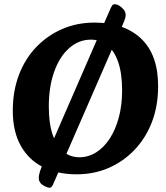

<svg xmlns="http://www.w3.org/2000/svg" viewBox="-20 -802 777 901"><path d="M215 79Q206 80 187.5 70.5Q169 61 164 46Q157 25 175 -18L499 -763Q501 -768 505.5 -775Q510 -782 517 -782Q531 -783 547 -770Q563 -757 567 -746Q572 -733 568 -718.5Q564 -704 554 -682L228 66Q226 70 222.5 74Q219 78 215 79ZM339 16Q250 16 182.5 -17.5Q115 -51 77.5 -118Q40 -185 40 -283Q40 -375 69 -451Q98 -527 150.5 -581.5Q203 -636 272.5 -666Q342 -696 423 -696Q563 -696 642.5 -620.5Q722 -545 722 -398Q722 -305 693 -229.5Q664 -154 611.5 -99Q559 -44 490 -14Q421 16 339 16ZM352 -64Q394 -64 430.5 -86.5Q467 -109 494.5 -151Q522 -193 537.5 -250.5Q553 -308 553 -378Q553 -458 534.5 -511Q516 -564 483.5 -590Q451 -616 407 -616Q350 -616 305 -576.5Q260 -537 234.5 -466Q209 -395 209 -302Q209 -222 227.5 -169Q246 -116 278 -90Q310 -64 352 -64Z"/></svg>

Font: Alkatra SemiBold
Style: Regular
Weight: 600
Designer: Suman Bhandary
Version: Version 1.100;gftools[0.9.22]